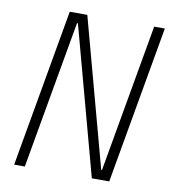

<svg xmlns="http://www.w3.org/2000/svg" viewBox="-79 -762 744 831"><g transform="rotate(10 293.0 -346.5)"><path d="M379.9 0H456.5L578.6 -693.4H531.7L417 -43H413.6L237.8 -693.4H160.6L38.6 0H85.4L200.2 -650.4H204.1Z"/></g></svg>

Font: Cascadia Code PL ExtraLight
Style: Italic
Weight: 200
Italic angle: -10°
Monospace: yes
Designer: Aaron Bell
Foundry: Saja Typeworks
Version: Version 2404.023